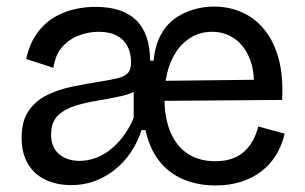

<svg xmlns="http://www.w3.org/2000/svg" viewBox="-20 -552 930 586"><path d="M198 13Q154 13 119.5 -3Q85 -19 65.5 -51.5Q46 -84 46 -131Q46 -183 67.5 -214Q89 -245 124 -262Q159 -279 200 -287.5Q241 -296 280 -302Q318 -308 340 -313.5Q362 -319 371 -330Q380 -341 380 -362Q380 -389 369.5 -410Q359 -431 337 -443Q315 -455 280 -455Q252 -455 222.5 -444.5Q193 -434 171 -410Q149 -386 143 -345L60 -372Q70 -421 98 -457Q126 -493 171 -512Q216 -531 272 -531Q313 -531 343.5 -521Q374 -511 395 -491Q416 -471 427 -440Q438 -409 438 -367H449Q453 -413 470.5 -445Q488 -477 514 -495.5Q540 -514 571 -523Q602 -532 632 -532Q679 -532 718.5 -514.5Q758 -497 787 -461.5Q816 -426 830.5 -372.5Q845 -319 841 -247L450 -244V-305L797 -309L754 -270Q759 -329 743 -370.5Q727 -412 696.5 -433.5Q666 -455 627 -455Q585 -455 552 -430.5Q519 -406 500.5 -361Q482 -316 482 -252Q482 -191 500.5 -148Q519 -105 553.5 -82.5Q588 -60 637 -60Q667 -60 689 -68Q711 -76 726.5 -90.5Q742 -105 752.5 -124.5Q763 -144 768 -166L849 -144Q840 -107 822 -78Q804 -49 777 -28.5Q750 -8 715 3Q680 14 638 14Q582 14 537.5 -5.5Q493 -25 464.5 -62.5Q436 -100 424 -155H412Q400 -118 379.5 -87.5Q359 -57 331 -34.5Q303 -12 269.5 0.5Q236 13 198 13ZM223 -61Q245 -61 268 -68.5Q291 -76 312.5 -92Q334 -108 353.5 -132.5Q373 -157 388 -192V-310L410 -283Q386 -267 351 -259Q316 -251 278.5 -245Q241 -239 209 -229Q177 -219 156.5 -199Q136 -179 136 -141Q136 -102 160.5 -81.5Q185 -61 223 -61Z"/></svg>

Font: Bricolage Grotesque 48pt Condensed ExtraBold
Style: Regular
Weight: 400
Version: Version 1.000;gftools[0.9.30]